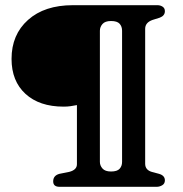

<svg xmlns="http://www.w3.org/2000/svg" viewBox="-20 -720 705 740"><path d="M584 0H209.5Q185 0 185 -21Q185 -43.5 209 -50L246.5 -57.5Q276.5 -65 276.5 -87V-315Q264 -312.5 252 -310.8Q240 -309 225 -309Q132 -309 78.2 -358.2Q24.5 -407.5 24.5 -493Q24.5 -586.5 88 -643.2Q151.5 -700 261 -700H587Q598 -700 606.8 -694.2Q615.5 -688.5 615.5 -677Q615.5 -659.5 596 -652L567.5 -643Q539.5 -633 539.5 -609V-89Q539.5 -65 565 -57.5L593 -50Q615.5 -43.5 615.5 -25Q615.5 -12 605.2 -6Q595 0 584 0ZM450.5 -96V-601.5Q450.5 -618 441 -628.5Q431.5 -639 408 -639Q385 -639 375 -627.5Q365 -616 365 -601.5V-96Q365 -82 375 -70.5Q385 -59 408 -59Q431.5 -59 441 -69.5Q450.5 -80 450.5 -96Z"/></svg>

Font: Fraunces 9pt SemiBold
Style: Regular
Weight: 600
Version: Version 1.000;[b76b70a41]